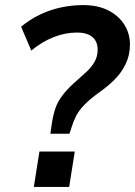

<svg xmlns="http://www.w3.org/2000/svg" viewBox="-20 -735 531 755"><path d="M178 -209 184 -250Q189 -283 198 -309.5Q207 -336 227.5 -362.5Q248 -389 285 -421Q301 -435 319.5 -452Q338 -469 351 -490.5Q364 -512 364 -540Q364 -560 355.5 -575Q347 -590 329 -598.5Q311 -607 282 -607Q237 -607 191 -589Q145 -571 103 -536L63 -630Q98 -659 138 -678Q178 -697 221 -706Q264 -715 307 -715Q365 -715 406 -694Q447 -673 469 -638Q491 -603 491 -560Q491 -518 474 -483Q457 -448 429 -420.5Q401 -393 369 -371Q332 -344 311 -322Q290 -300 279.5 -279.5Q269 -259 262 -236L253 -209ZM113 0 135 -139H274L252 0Z"/></svg>

Font: Nunito Sans 12pt ExtraLight 12pt
Style: Bold Italic
Weight: 700
Italic angle: -9°
Version: Version 3.101;gftools[0.9.27]